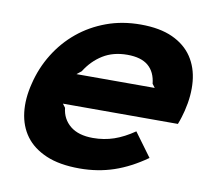

<svg xmlns="http://www.w3.org/2000/svg" viewBox="-74 -724 910 819"><g transform="rotate(10 381.0 -315.0)"><path d="M720 -310Q717 -298 712 -281.5Q707 -265 701 -250H203L215 -234Q220 -186 255.5 -157Q291 -128 354 -128Q402 -128 444.5 -142.5Q487 -157 532 -188L607 -86Q538 -37 468.5 -13.5Q399 10 320 10Q233 10 175 -15Q117 -40 85.5 -83Q54 -126 47 -184.5Q40 -243 57 -310Q74 -381 111.5 -441.5Q149 -502 202.5 -546Q256 -590 324 -615Q392 -640 472 -640Q555 -640 610.5 -614.5Q666 -589 696 -544Q726 -499 731.5 -439Q737 -379 720 -310ZM577 -384 565 -400Q560 -450 529 -476.5Q498 -503 438 -503Q377 -503 332.5 -475.5Q288 -448 258 -400L238 -384Z"/></g></svg>

Font: TypoPRO Sinkin Sans
Style: 700 Bold Italic
Weight: 700
Italic angle: -112°
Designer: Keith Bates
Foundry: K-Type
Version: Sinkin Sans (version 1.0)  by Keith Bates   •   © 2014   www